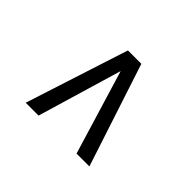

<svg xmlns="http://www.w3.org/2000/svg" viewBox="-60 -713 729 729"><g transform="rotate(-45 304.5 -348.0)"><path d="M98 -177V-246L438 -349L98 -450V-519L513 -385V-313Z"/></g></svg>

Font: Exo Thin
Style: Regular
Weight: 400
Version: Version 2.000